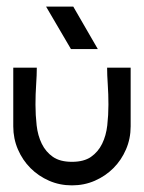

<svg xmlns="http://www.w3.org/2000/svg" viewBox="-20 -559 434 579"><path d="M197 0Q160 0 128 -14Q96 -28 72 -52Q48 -76 34 -108.5Q20 -141 20 -178V-355H91Q91 -333 89 -304Q87 -275 87 -243.5Q87 -212 90.5 -181Q94 -150 106 -125.5Q118 -101 139.5 -86Q161 -71 197 -71Q233 -71 254.5 -86Q276 -101 288 -125.5Q300 -150 303.5 -181Q307 -212 307 -243.5Q307 -275 305 -304Q303 -333 303 -355H374V-178Q374 -141 360 -108.5Q346 -76 322 -52Q298 -28 266 -14Q234 0 197 0ZM275 -411H194L119 -539H201L275 -411Z"/></svg>

Font: Googee
Style: Regular
Weight: 400
Designer: Peter Wiegel
Foundry: CATFonts Peter Wiegel
Version: 1.000